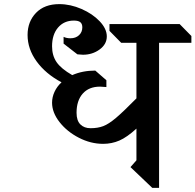

<svg xmlns="http://www.w3.org/2000/svg" viewBox="-20 -903 950 933"><path d="M753 -695V10H720L614 -91L643 -124V-278Q597 -236 560 -220Q523 -204 481 -204Q421 -204 363.5 -233.5Q306 -263 269.5 -309.5Q233 -356 233 -404Q233 -431 245 -457Q257 -483 279 -503Q202 -544 158 -604.5Q114 -665 114 -733Q114 -798 155 -840.5Q196 -883 268 -883Q322 -883 376 -859.5Q430 -836 464.5 -799.5Q499 -763 499 -726Q499 -688 464 -662.5Q429 -637 383 -637Q376 -637 356 -639L289 -691V-724Q303 -717 322 -717Q348 -717 364 -732Q380 -747 380 -770Q380 -787 370.5 -795Q361 -803 339 -803Q291 -803 262 -769Q233 -735 233 -678Q233 -633 255 -601Q277 -569 331 -538Q381 -560 443 -560L497 -513V-480Q473 -482 466 -482Q412 -482 382 -448Q352 -414 352 -355Q352 -317 370.5 -298.5Q389 -280 420 -280Q455 -280 481.5 -290Q508 -300 543.5 -330Q579 -360 643 -425V-695H569L512 -753V-786H853L910 -728V-695Z"/></svg>

Font: Inknut Antiqua Light
Style: Regular
Weight: 300
Designer: Claus Eggers Sørensen
Foundry: Claus Eggers Sørensen
Version: Version 1.003; ttfautohint (v1.8.2) -l 8 -r 50 -G 200 -x 14 